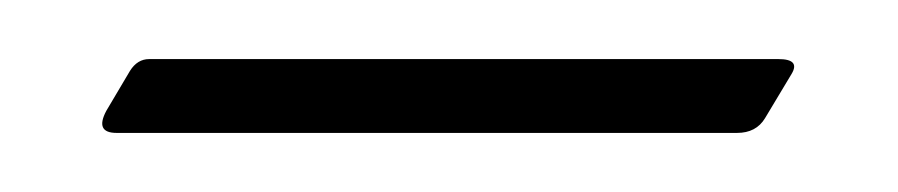

<svg xmlns="http://www.w3.org/2000/svg" viewBox="-20 -266 304 65"><path d="M243.5 -246Q251 -246 248 -241L239 -226Q236 -221 229.5 -221H19.5Q12 -221 16 -228.5L24 -242Q26.5 -246 30.5 -246Z"/></svg>

Font: Fraunces 144pt Thin
Style: Italic
Weight: 100
Italic angle: -16°
Version: Version 1.000;[b76b70a41]